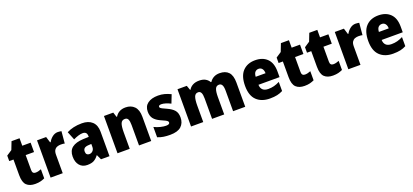

<svg xmlns="http://www.w3.org/2000/svg" viewBox="35 -1665 5755 2677"><g transform="rotate(-20 2912.5 -327.0)"><path d="M311 -137Q332 -137 352.5 -142Q373 -147 395 -156V-21Q365 -7 332 1.5Q299 10 253 10Q171 10 126.5 -32.5Q82 -75 82 -182V-414H19V-495L99 -548L144 -664H263V-553H387V-414H263V-191Q263 -137 311 -137Z M792 -563Q806 -563 820.5 -561Q835 -559 846 -557L830 -379Q820 -382 806.5 -383.5Q793 -385 771 -385Q744 -385 719 -376Q694 -367 678 -343Q662 -319 662 -274V0H482V-553H617L644 -465H653Q672 -503 709.5 -533Q747 -563 792 -563Z M1149 -563Q1246 -563 1301 -512Q1356 -461 1356 -363V0H1230L1196 -73H1193Q1161 -30 1124.5 -10Q1088 10 1025 10Q954 10 912.5 -38.5Q871 -87 871 -169Q871 -258 927.5 -301Q984 -344 1091 -349L1176 -352V-362Q1176 -398 1159.5 -414Q1143 -430 1114 -430Q1084 -430 1048 -419Q1012 -408 973 -389L923 -513Q968 -537 1024.5 -550Q1081 -563 1149 -563ZM1138 -245Q1092 -243 1072.5 -226.5Q1053 -210 1053 -179Q1053 -150 1066.5 -136.5Q1080 -123 1102 -123Q1133 -123 1154.5 -145Q1176 -167 1176 -202V-247Z M1796 -563Q1877 -563 1926 -513Q1975 -463 1975 -360V0H1794V-304Q1794 -359 1781 -387Q1768 -415 1734 -415Q1688 -415 1672 -374Q1656 -333 1656 -246V0H1475V-553H1613L1636 -482H1644Q1667 -521 1705 -542Q1743 -563 1796 -563Z M2472 -170Q2472 -87 2419.5 -38.5Q2367 10 2254 10Q2202 10 2158 3.5Q2114 -3 2070 -21V-174Q2114 -152 2161.5 -140.5Q2209 -129 2243 -129Q2298 -129 2298 -158Q2298 -169 2290 -178Q2282 -187 2259.5 -198.5Q2237 -210 2193 -229Q2131 -257 2100 -296Q2069 -335 2069 -400Q2069 -480 2125.5 -521.5Q2182 -563 2279 -563Q2330 -563 2374.5 -551Q2419 -539 2466 -516L2418 -393Q2383 -411 2346.5 -422.5Q2310 -434 2283 -434Q2241 -434 2241 -410Q2241 -400 2248.5 -392.5Q2256 -385 2277 -374.5Q2298 -364 2340 -345Q2404 -316 2438 -277.5Q2472 -239 2472 -170Z M3192 -563Q3279 -563 3324.5 -514Q3370 -465 3370 -360V0H3190V-303Q3190 -363 3175 -389Q3160 -415 3131 -415Q3089 -415 3073.5 -376Q3058 -337 3058 -260V0H2878V-303Q2878 -362 2864 -388.5Q2850 -415 2821 -415Q2778 -415 2762.5 -372.5Q2747 -330 2747 -244V0H2566V-553H2704L2728 -485H2735Q2754 -520 2793 -541.5Q2832 -563 2889 -563Q2945 -563 2981 -542.5Q3017 -522 3037 -487H3045Q3068 -523 3105.5 -543Q3143 -563 3192 -563Z M3719 -563Q3831 -563 3896 -499Q3961 -435 3961 -310V-225H3648Q3649 -177 3676.5 -150Q3704 -123 3759 -123Q3806 -123 3845.5 -133.5Q3885 -144 3928 -166V-31Q3889 -10 3844 0Q3799 10 3736 10Q3612 10 3539.5 -59.5Q3467 -129 3467 -273Q3467 -419 3535 -491Q3603 -563 3719 -563ZM3725 -434Q3694 -434 3673.5 -413Q3653 -392 3650 -343H3796Q3796 -385 3777 -409.5Q3758 -434 3725 -434Z M4308 -137Q4329 -137 4349.5 -142Q4370 -147 4392 -156V-21Q4362 -7 4329 1.5Q4296 10 4250 10Q4168 10 4123.5 -32.5Q4079 -75 4079 -182V-414H4016V-495L4096 -548L4141 -664H4260V-553H4384V-414H4260V-191Q4260 -137 4308 -137Z M4729 -137Q4750 -137 4770.5 -142Q4791 -147 4813 -156V-21Q4783 -7 4750 1.5Q4717 10 4671 10Q4589 10 4544.5 -32.5Q4500 -75 4500 -182V-414H4437V-495L4517 -548L4562 -664H4681V-553H4805V-414H4681V-191Q4681 -137 4729 -137Z M5210 -563Q5224 -563 5238.5 -561Q5253 -559 5264 -557L5248 -379Q5238 -382 5224.5 -383.5Q5211 -385 5189 -385Q5162 -385 5137 -376Q5112 -367 5096 -343Q5080 -319 5080 -274V0H4900V-553H5035L5062 -465H5071Q5090 -503 5127.5 -533Q5165 -563 5210 -563Z M5547 -563Q5659 -563 5724 -499Q5789 -435 5789 -310V-225H5476Q5477 -177 5504.5 -150Q5532 -123 5587 -123Q5634 -123 5673.5 -133.5Q5713 -144 5756 -166V-31Q5717 -10 5672 0Q5627 10 5564 10Q5440 10 5367.5 -59.5Q5295 -129 5295 -273Q5295 -419 5363 -491Q5431 -563 5547 -563ZM5553 -434Q5522 -434 5501.5 -413Q5481 -392 5478 -343H5624Q5624 -385 5605 -409.5Q5586 -434 5553 -434Z"/></g></svg>

Font: Noto Sans Malayalam SemiCondensed Black
Style: Regular
Weight: 900
Width: 4
Designer: Jelle Bosma - Monotype Design Team
Foundry: Monotype Imaging Inc.
Version: Version 2.104; ttfautohint (v1.8.4.7-5d5b)